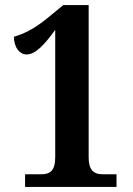

<svg xmlns="http://www.w3.org/2000/svg" viewBox="-20 -738 527 758"><path d="M79 0H440V-50H385C347 -50 330 -70 330 -117V-718H230L169 -668C111 -620 69 -603 35 -593C35 -550 58 -523 85 -523C120 -523 155 -561 198 -620V-117C198 -62 176 -50 143 -50H79Z"/></svg>

Font: Noto Serif Armenian Condensed
Style: Bold
Weight: 700
Width: 3
Designer: Monotype Design Team
Foundry: Monotype Imaging Inc.
Version: Version 2.008